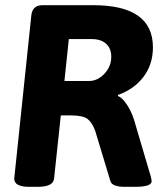

<svg xmlns="http://www.w3.org/2000/svg" viewBox="-20 -720 650 742"><path d="M340 -700Q571 -700 571 -537Q571 -471 534.5 -423Q498 -375 436 -353V-349Q453 -342 470.5 -315.5Q488 -289 498 -257L563 -37Q566 -25 566 -18Q563 2 504 2H463Q414 2 407 -19L348 -214Q336 -247 318 -260.5Q300 -274 254 -274H215L189 -30Q186 2 126 2H92Q35 2 35 -30L101 -660Q105 -700 145 -700ZM334 -569H246L229 -407H324Q357 -407 383.5 -435Q410 -463 410 -501Q410 -533 390 -551Q370 -569 334 -569Z"/></svg>

Font: Asap
Style: Bold Italic
Weight: 700
Italic angle: -6°
Designer: Pablo Cosgaya
Foundry: Pablo Cosgaya
Version: Version 1.007;PS 001.007;hotconv 1.0.70;makeotf.lib2.5.58329